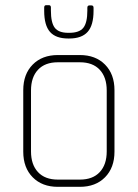

<svg xmlns="http://www.w3.org/2000/svg" viewBox="-20 -723 533 743"><path d="M151 -694Q151 -703 159 -703H169Q177 -703 177 -694V-682Q177 -635 192 -615.5Q207 -596 244 -596H248Q287 -596 302.5 -615.5Q318 -635 318 -682V-693Q318 -702 326 -702H334Q342 -702 342 -693V-681Q342 -625 319 -599.5Q296 -574 248 -574H244Q196 -574 173.5 -599.5Q151 -625 151 -681ZM289 0H204Q143 0 106.5 -37Q70 -74 70 -136V-374Q70 -436 106.5 -473Q143 -510 204 -510H289Q350 -510 386.5 -473Q423 -436 423 -374V-136Q423 -74 386.5 -37Q350 0 289 0ZM204 -28H289Q339 -28 366 -57Q393 -86 393 -137V-373Q393 -424 366 -453Q339 -482 289 -482H204Q154 -482 127 -453Q100 -424 100 -373V-137Q100 -86 127 -57Q154 -28 204 -28Z"/></svg>

Font: Rajdhani Light
Style: Regular
Weight: 300
Designer: Satya Rajpurohit, Jyotish Sonowal
Foundry: Indian Type Foundry
Version: Version 1.201;PS 1.0;hotconv 1.0.78;makeotf.lib2.5.61930; tt